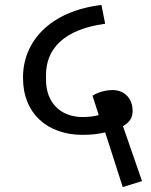

<svg xmlns="http://www.w3.org/2000/svg" viewBox="-20 -707 611 776"><path d="M476 49 554 25 493 -151 477 -197C504 -213 516 -231 516 -259C516 -306 486 -343 435 -343C405 -343 373 -333 354 -320L379 -242C361 -237 340 -234 314 -234C224 -234 166 -293 166 -384V-404C166 -507 235 -588 405 -611L390 -687C183 -662 72 -540 73 -392C73 -247 173 -162 313 -162C348 -162 377 -165 405 -172L418 -132Z"/></svg>

Font: IBM Plex Devanagari Text
Style: Regular
Weight: 450
Designer: Mike Abbink, Paul van der Laan, Pieter van Rosmalen, Erin McLaughlin
Foundry: Bold Monday
Version: Version 1.0